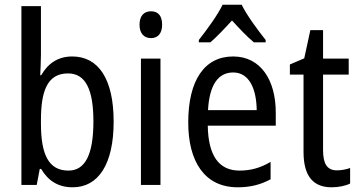

<svg xmlns="http://www.w3.org/2000/svg" viewBox="-20 -786 1525 816"><path d="M154 -553V-760H71V0H136L149 -68H155C185 -17 228 10 289 10C398 10 463 -88 463 -269C463 -451 398 -546 287 -546C227 -546 184 -517 155 -466H151C152 -493 154 -524 154 -553ZM269 -474C344 -474 377 -405 377 -270C377 -129 342 -61 271 -61C188 -61 154 -127 154 -260V-275C154 -395 179 -474 269 -474Z M622 -738C592 -738 573 -719 573 -681C573 -644 592 -624 622 -624C651 -624 669 -644 669 -681C669 -719 652 -738 622 -738ZM662 -537H579V0H662Z M1007 -766H926C905 -722 861 -662 825 -616V-606H874C901 -629 934 -664 966 -699C998 -664 1029 -631 1059 -606H1109V-616C1075 -659 1029 -721 1007 -766ZM971 -546C849 -546 780 -445 780 -265C780 -102 848 10 990 10C1044 10 1087 -1 1130 -24V-98C1086 -72 1045 -61 998 -61C910 -61 865 -125 863 -252H1152V-308C1152 -444 1089 -546 971 -546ZM971 -478C1040 -478 1070 -407 1071 -318H864C870 -425 907 -478 971 -478Z M1412 -62C1370 -62 1353 -90 1353 -148V-469H1462V-537H1353V-658H1299L1273 -538L1212 -512V-469H1270V-140C1270 -34 1314 10 1389 10C1419 10 1448 4 1468 -6V-72C1452 -66 1431 -62 1412 -62Z"/></svg>

Font: Noto Sans Ethiopic Condensed
Style: Regular
Weight: 400
Width: 3
Designer: Monotype Design Team
Foundry: Monotype Imaging Inc.
Version: Version 2.102